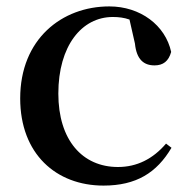

<svg xmlns="http://www.w3.org/2000/svg" viewBox="-20 -563 594 599"><path d="M303 16C405 16 469 -24 515 -102L498 -115C457 -67 407 -42 348 -42C237 -42 162 -126 162 -271C162 -420 235 -510 332 -510C350 -510 367 -508 384 -502L401 -427C406 -377 429 -359 462 -359C489 -359 506 -372 514 -401C496 -484 418 -543 321 -543C173 -543 43 -441 43 -256C43 -83 155 16 303 16Z"/></svg>

Font: Noto Serif JP SemiBold
Style: Regular
Weight: 600
Designer: Ryoko NISHIZUKA 西塚涼子 (kana & ideographs); Frank Grießhammer (Latin, Greek & Cyrillic); Wenlong ZHANG 张文龙 (bopomofo); San
Foundry: Adobe
Version: Version 2.001;hotconv 1.1.0;makeotfexe 2.6.0